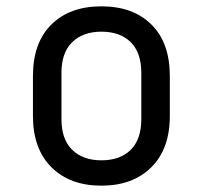

<svg xmlns="http://www.w3.org/2000/svg" viewBox="-20 -578 640 606"><path d="M300 8Q201 8 142.5 -50Q84 -108 84 -212V-338Q84 -443 142 -500.5Q200 -558 300 -558Q400 -558 458 -500.5Q516 -443 516 -338V-212Q516 -108 457.5 -50Q399 8 300 8ZM300 -72Q359 -72 392.5 -105Q426 -138 426 -202V-348Q426 -412 392.5 -445Q359 -478 300 -478Q242 -478 208 -445Q174 -412 174 -348V-202Q174 -138 208 -105Q242 -72 300 -72Z"/></svg>

Font: JetBrains Mono NL
Style: Regular
Weight: 400
Monospace: yes
Designer: Philipp Nurullin, Konstantin Bulenkov
Foundry: JetBrains
Version: Version 2.305; ttfautohint (v1.8.4.7-5d5b)